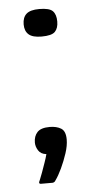

<svg xmlns="http://www.w3.org/2000/svg" viewBox="-47 -517 320 660"><g transform="rotate(-5 112.5 -187.5)"><path d="M172 -439Q172 -416 160.5 -404Q149 -392 114 -392Q83 -392 69.5 -404Q56 -416 56 -439Q56 -463 69.5 -475Q83 -487 114 -487Q149 -487 160.5 -475Q172 -463 172 -439ZM169 -32Q169 -11 160.5 15Q152 41 140.5 65.5Q129 90 118 105Q115 111 108 112Q99 112 88 112Q77 112 66 112Q62 111 61.5 108.5Q61 106 65 98Q69 89 74.5 73.5Q80 58 86 41Q92 24 95 12Q76 10 67.5 -3.5Q59 -17 59 -31Q59 -53 71.5 -66.5Q84 -80 114 -80Q138 -80 153.5 -70.5Q169 -61 169 -32Z"/></g></svg>

Font: Glory Thin SemiBold
Style: Regular
Weight: 600
Version: Version 1.011